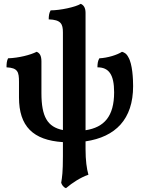

<svg xmlns="http://www.w3.org/2000/svg" viewBox="-20 -737 752 1001"><path d="M674 -288C674 -323 671 -403 649 -439C639 -459 626 -464 616 -467C592 -451 541 -435 498 -433C490 -420 488 -404 488 -386C547 -386 575 -349 575 -256C575 -130 523 -73 426 -58V-670C426 -698 415 -711 401 -717C374 -700 293 -683 244 -683C236 -670 234 -654 234 -636C298 -634 308 -612 308 -568V-59C227 -75 196 -129 196 -252V-417C196 -448 186 -461 171 -467C140 -451 79 -435 22 -433C15 -419 14 -404 14 -386C73 -383 79 -362 79 -310V-229C79 -79 152 -6 308 4V77C308 160 304 186 299 216C303 227 310 239 324 244C357 216 400 188 441 174C432 143 426 99 426 40V0C582 -23 674 -115 674 -288Z"/></svg>

Font: Vollkorn Semibold
Style: Regular
Weight: 600
Designer: Friedrich Althausen
Foundry: Friedrich Althausen
Version: Version 4.015;PS 004.015;hotconv 1.0.88;makeotf.lib2.5.64775